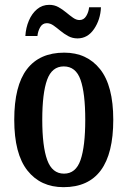

<svg xmlns="http://www.w3.org/2000/svg" viewBox="-20 -765 528 795"><path d="M243 10Q148 10 93.5 -59Q39 -128 39 -269Q39 -410 91.5 -478.5Q144 -547 246 -547Q340 -547 394.5 -478.5Q449 -410 449 -269Q449 10 243 10ZM245 -46Q294 -46 313.5 -102.5Q333 -159 333 -269Q333 -379 313.5 -434.5Q294 -490 244 -490Q195 -490 175 -434.5Q155 -379 155 -269Q155 -159 175.5 -102.5Q196 -46 245 -46ZM301 -606Q280 -606 262.5 -615.5Q245 -625 230 -637.5Q215 -650 201.5 -659.5Q188 -669 174 -669Q156 -669 146.5 -652.5Q137 -636 135 -616H85Q87 -650 99.5 -679.5Q112 -709 133.5 -727Q155 -745 184 -745Q205 -745 222 -735.5Q239 -726 254 -713.5Q269 -701 282.5 -691.5Q296 -682 309 -682Q327 -682 337 -698.5Q347 -715 349 -735H398Q396 -684 369.5 -645Q343 -606 301 -606Z"/></svg>

Font: Noto Serif Bengali ExtraCondensed SemiBold
Style: Regular
Weight: 600
Width: 2
Designer: Juan Bruce, Universal Thirst, Indian Type Foundry and the Monotype Design Team.
Foundry: Monotype Imaging Inc.
Version: Version 2.003; ttfautohint (v1.8.4.7-5d5b)